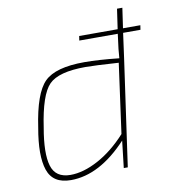

<svg xmlns="http://www.w3.org/2000/svg" viewBox="-80 -769 753 850"><g transform="rotate(-10 296.0 -344.0)"><path d="M511 -590 496 -480 428 0H410L424 -121Q300 12 171 12Q90 12 68 -53.5Q46 -119 68 -242Q90 -393 139.5 -442.5Q189 -492 319 -492Q383 -492 475 -482Q477 -519 485 -574L487 -590H314L317 -610H490L503 -700H527L514 -610H592L589 -590ZM426 -150 469 -463Q360 -470 321 -470Q199 -470 156 -426Q113 -382 92 -238Q72 -125 89 -68Q106 -11 173 -11Q231 -11 298 -47Q365 -83 426 -150Z"/></g></svg>

Font: Exo 2.0 Thin
Style: Italic
Weight: 250
Italic angle: -8°
Designer: Natanael Gama
Version: Version 1.001;PS 001.001;hotconv 1.0.70;makeotf.lib2.5.58329